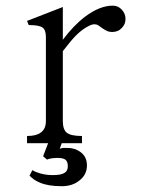

<svg xmlns="http://www.w3.org/2000/svg" viewBox="-20 -514 540 676"><path d="M75.2 -9.8H149.4L131.8 36.1L145.5 47.9Q152.3 44.9 164.1 43Q173.8 42 181.6 42Q201.2 42 210 47.9Q218.8 54.7 218.8 71.3Q218.8 87.9 207 94.7Q195.3 102.5 166 102.5Q142.6 102.5 122.1 96.7Q104.5 91.8 93.8 85L84 104.5Q98.6 120.1 120.1 128.9Q149.4 141.6 197.3 141.6Q234.4 141.6 258.8 122.1Q286.1 101.6 286.1 68.4Q286.1 38.1 263.7 21.5Q244.1 6.8 217.8 6.8Q209 6.8 202.1 6.8Q195.3 7.8 190.4 9.8L197.3 -9.8H268.6V-35.2Q229.5 -35.2 214.8 -46.9Q201.2 -58.6 201.2 -87.9V-334Q231.4 -373 247.1 -388.7Q269.5 -411.1 293 -422.9Q307.6 -430.7 319.3 -427.7Q326.2 -425.8 336.9 -417Q346.7 -410.2 352.5 -407.2Q362.3 -401.4 375 -401.4Q396.5 -401.4 409.2 -416Q421.9 -428.7 421.9 -447.3Q421.9 -465.8 409.2 -479.5Q396.5 -494.1 377 -494.1Q331.1 -494.1 279.3 -455.1Q239.3 -424.8 201.2 -374V-489.3L75.2 -440.4L81.1 -425.8Q117.2 -425.8 129.9 -417Q141.6 -408.2 141.6 -383.8V-87.9Q141.6 -59.6 123 -46.9Q107.4 -35.2 75.2 -35.2Z"/></svg>

Font: BatangChe
Style: Regular
Weight: 400
Monospace: yes
Version: Version 2.21